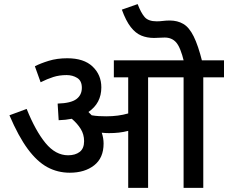

<svg xmlns="http://www.w3.org/2000/svg" viewBox="-20 -916 1112 936"><path d="M485 -216Q485 -146 439 -110Q393 -74 320 -74Q261 -74 211 -101Q161 -128 115.5 -189.5Q70 -251 26 -354L110 -385Q153 -278 202 -218.5Q251 -159 312 -159Q347 -159 368.5 -175.5Q390 -192 390 -228Q390 -261 373.5 -287.5Q357 -314 330 -337Q300 -331 266 -330L261 -411Q326 -413 352.5 -433Q379 -453 379 -488Q379 -522 356.5 -536Q334 -550 305 -550Q269 -550 239.5 -540.5Q210 -531 178 -515L150 -593Q177 -607 217.5 -619.5Q258 -632 308 -632Q389 -632 431.5 -591.5Q474 -551 474 -490Q474 -413 411 -370Q419 -362 427 -354Q444 -351 461.5 -350Q479 -349 498 -349Q557 -349 605 -363V-539H535V-622H1072V-539H971V0H875V-539H702V0H605V-278Q582 -272 559 -269.5Q536 -267 511 -267Q496 -267 476 -269Q485 -243 485 -216ZM877 -615Q860 -685 839 -709Q818 -733 783 -733Q769 -733 756.5 -732Q744 -731 731 -731Q697 -731 669 -742.5Q641 -754 617.5 -784Q594 -814 574 -869L651 -896Q667 -854 685 -833Q703 -812 744 -812Q759 -812 774.5 -814Q790 -816 808 -816Q845 -816 873.5 -799.5Q902 -783 924 -739Q946 -695 966 -615Z"/></svg>

Font: Noto Sans Medium
Style: Regular
Weight: 500
Designer: Monotype Design Team
Foundry: Monotype Imaging Inc.
Version: Version 2.007